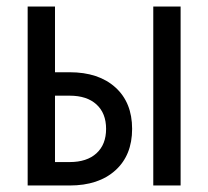

<svg xmlns="http://www.w3.org/2000/svg" viewBox="-20 -570 640 590"><path d="M65 0V-550H149V-348H194Q283 -348 334.5 -301.5Q386 -255 386 -174Q386 -93 334.5 -46.5Q283 0 194 0ZM149 -72H194Q247 -72 276.5 -99Q306 -126 306 -174Q306 -222 276.5 -249Q247 -276 194 -276H149ZM451 0V-550H535V0Z"/></svg>

Font: JetBrains Mono Zero
Style: Regular-Zero
Weight: 400
Designer: Philipp Nurullin, Konstantin Bulenkov
Foundry: JetBrains
Version: Version 2.211